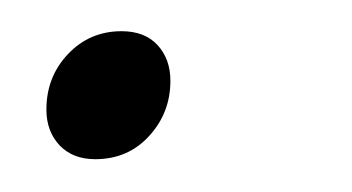

<svg xmlns="http://www.w3.org/2000/svg" viewBox="-20 -92 220 120"><path d="M56 -72.5Q70.5 -72.5 78.5 -63.8Q86.5 -55 86.5 -41.5Q86.5 -21.5 73.2 -7Q60 7.5 39.5 7.5Q25.5 7.5 17.2 -1.2Q9 -10 9 -23.5Q9 -44 22.5 -58.2Q36 -72.5 56 -72.5Z"/></svg>

Font: Newsreader Text ExtraLight
Style: Italic
Weight: 275
Italic angle: -17°
Designer: Hugues Gentile
Foundry: Production Type
Version: Version 1.001